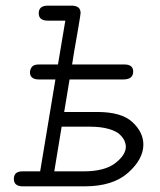

<svg xmlns="http://www.w3.org/2000/svg" viewBox="-20 -659 565 679"><path d="M29 -26Q29 -53 59 -53H122L176 -378H116Q86 -379 86 -403Q86 -413 92.5 -422Q99 -431 117 -431H185L211 -586H149Q117 -586 117 -612Q117 -639 149 -639H233Q265 -639 265 -613Q265 -609 257.5 -564Q250 -519 242 -475L235 -431H420Q451 -431 451 -406Q451 -378 416 -378H226L207 -263H324Q410 -263 448.5 -227Q487 -191 487 -148Q487 -96 433 -48Q379 0 279 0H59Q29 -1 29 -26ZM172 -53H275Q350 -53 387.5 -82Q425 -111 425 -140Q425 -150 420.5 -160.5Q416 -171 404 -183Q392 -195 364.5 -203Q337 -211 298 -211H198Z"/></svg>

Font: CMU Typewriter Text
Style: LightOblique
Weight: 200
Italic angle: -9.46001°
Version: Version 0.7.0